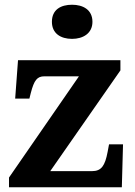

<svg xmlns="http://www.w3.org/2000/svg" viewBox="-20 -790 569 810"><path d="M284 -626C330 -626 370 -649 370 -698C370 -749 330 -770 284 -770C236 -770 199 -749 199 -698C199 -649 236 -626 284 -626ZM18 0H494L499 -181H440L434 -149C423 -91 408 -68 368 -68H192L488 -493V-536H56L44 -374H104L110 -398C124 -452 137 -468 167 -468H313L18 -41Z"/></svg>

Font: Noto Nastaliq Urdu
Style: Bold
Weight: 700
Designer: Monotype Design Team (Patrick Giasson: type design, Kamal Mansour: OpenType code, Glenda Bellarosa). Updated by Simon Co
Foundry: Monotype Imaging Inc., Simon Cozens
Version: Version 3.009